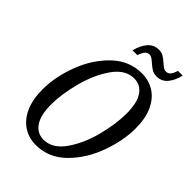

<svg xmlns="http://www.w3.org/2000/svg" viewBox="-259 -1002 1123 1123"><g transform="rotate(45 302.0 -441.0)"><path d="M54 -247Q54 -351 96 -462.5Q138 -574 216.5 -649.5Q295 -725 400 -725Q456 -725 501.5 -697Q547 -669 574 -612Q601 -555 601 -470Q601 -369 560 -256.5Q519 -144 440.5 -66.5Q362 11 256 11Q198 11 152 -19Q106 -49 80 -107Q54 -165 54 -247ZM502 -495Q502 -584 471.5 -628Q441 -672 388 -672Q316 -672 262.5 -596.5Q209 -521 180.5 -414Q152 -307 152 -220Q152 -131 183 -87Q214 -43 266 -43Q339 -43 392.5 -118.5Q446 -194 474 -300.5Q502 -407 502 -495ZM397 -809Q382 -822 373 -828Q364 -834 354 -834Q335 -834 324.5 -820.5Q314 -807 304 -781H265Q278 -833 304.5 -863Q331 -893 372 -893Q394 -893 410 -883.5Q426 -874 446 -856Q461 -843 470 -837Q479 -831 490 -831Q509 -831 520 -845.5Q531 -860 538 -884H577Q565 -833 539 -802.5Q513 -772 472 -772Q450 -772 433.5 -781.5Q417 -791 397 -809Z"/></g></svg>

Font: Noto Serif Cond
Style: Italic
Weight: 400
Width: 3
Italic angle: -12°
Designer: Monotype Design Team
Foundry: Monotype Imaging Inc.
Version: Version 1.001